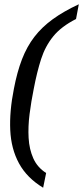

<svg xmlns="http://www.w3.org/2000/svg" viewBox="-20 -737 389 899"><path d="M196 73 182 142Q106 96 69 28Q32 -40 28 -128Q24 -216 45 -321Q60 -400 83 -459.5Q106 -519 141 -564.5Q176 -610 227 -647Q278 -684 349 -717L336 -648Q267 -613 229.5 -567Q192 -521 172.5 -460.5Q153 -400 138 -321Q126 -262 118.5 -203Q111 -144 114 -91Q117 -38 136 4.5Q155 47 196 73Z"/></svg>

Font: Lisu Bosa Medium
Style: Italic
Weight: 500
Italic angle: -19°
Designer: David Morse, Annie Olsen, Victor Gaultney, Frank Grießhammer (Latin)
Foundry: SIL International
Version: Version 2.000